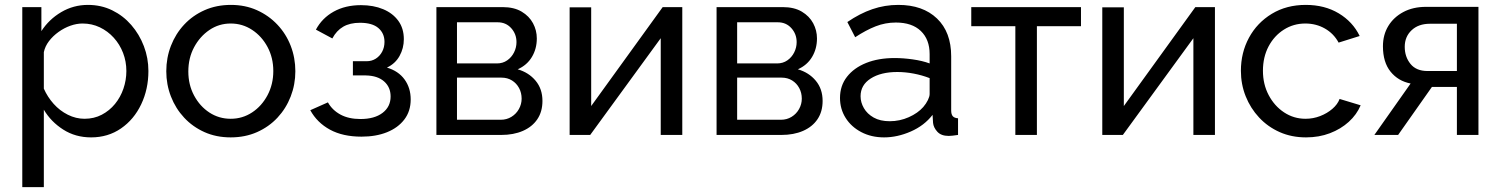

<svg xmlns="http://www.w3.org/2000/svg" viewBox="-20 -551 6128 784"><path d="M159 -103V213H71V-522H149V-424Q180 -472 230 -501.5Q280 -531 339 -531Q393 -531 438 -509Q483 -487 516 -449Q549 -411 567.5 -362.5Q586 -314 586 -261Q586 -187 556.5 -125Q527 -63 474 -26.5Q421 10 352 10Q288 10 238 -22Q188 -54 159 -103ZM496 -261Q496 -300 482.5 -335Q469 -370 444.5 -397Q420 -424 387.5 -439.5Q355 -455 317 -455Q293 -455 267.5 -446Q242 -437 219 -420.5Q196 -404 180 -383Q164 -362 159 -338V-189Q174 -155 199 -127Q224 -99 257 -82.5Q290 -66 325 -66Q364 -66 395.5 -82.5Q427 -99 449.5 -126.5Q472 -154 484 -189Q496 -224 496 -261Z M659 -260Q659 -315 678 -364Q697 -413 732 -450.5Q767 -488 815.5 -509.5Q864 -531 923 -531Q981 -531 1029 -509.5Q1077 -488 1112.5 -450.5Q1148 -413 1167 -364Q1186 -315 1186 -260Q1186 -206 1167 -157Q1148 -108 1113 -70.5Q1078 -33 1029.5 -11.5Q981 10 922 10Q863 10 815 -11.5Q767 -33 732 -70.5Q697 -108 678 -157Q659 -206 659 -260ZM922 -66Q970 -66 1009.5 -92Q1049 -118 1072.5 -162.5Q1096 -207 1096 -261Q1096 -315 1072.5 -359Q1049 -403 1009.5 -429Q970 -455 922 -455Q874 -455 835 -428.5Q796 -402 772.5 -358Q749 -314 749 -259Q749 -205 772.5 -161Q796 -117 835 -91.5Q874 -66 922 -66Z M1247 -101 1319 -133Q1337 -101 1370.5 -83Q1404 -65 1452 -65Q1509 -65 1542 -90Q1575 -115 1575 -157Q1575 -195 1548.5 -218.5Q1522 -242 1474 -243H1421V-301H1477Q1498 -301 1514.5 -311.5Q1531 -322 1540.5 -340Q1550 -358 1550 -380Q1550 -415 1525 -436.5Q1500 -458 1450 -458Q1409 -458 1381.5 -442Q1354 -426 1337 -394L1270 -430Q1295 -477 1342.5 -503.5Q1390 -530 1454 -530Q1505 -530 1544.5 -513.5Q1584 -497 1606.5 -466Q1629 -435 1629 -391Q1629 -354 1611.5 -322.5Q1594 -291 1560 -275Q1607 -261 1632 -226.5Q1657 -192 1657 -145Q1657 -97 1631 -63Q1605 -29 1560 -11Q1515 7 1456 7Q1380 7 1327.5 -21.5Q1275 -50 1247 -101Z M1762 0V-522H2032Q2079 -522 2110 -503.5Q2141 -485 2156.5 -456Q2172 -427 2172 -394Q2172 -352 2152 -318.5Q2132 -285 2094 -268Q2139 -255 2167 -221.5Q2195 -188 2195 -139Q2195 -95 2174 -64Q2153 -33 2115 -16.5Q2077 0 2027 0ZM1846 -62H2025Q2049 -62 2068.5 -74Q2088 -86 2099 -106Q2110 -126 2110 -148Q2110 -172 2099.5 -191.5Q2089 -211 2070.5 -222.5Q2052 -234 2028 -234H1846ZM1846 -292H2009Q2033 -292 2051 -304.5Q2069 -317 2079 -337Q2089 -357 2089 -379Q2089 -412 2067.5 -436Q2046 -460 2012 -460H1846Z M2306 0V-521H2394V-118L2686 -522H2766V0H2678V-395L2390 0Z M2906 0V-522H3176Q3223 -522 3254 -503.5Q3285 -485 3300.5 -456Q3316 -427 3316 -394Q3316 -352 3296 -318.5Q3276 -285 3238 -268Q3283 -255 3311 -221.5Q3339 -188 3339 -139Q3339 -95 3318 -64Q3297 -33 3259 -16.5Q3221 0 3171 0ZM2990 -62H3169Q3193 -62 3212.5 -74Q3232 -86 3243 -106Q3254 -126 3254 -148Q3254 -172 3243.5 -191.5Q3233 -211 3214.5 -222.5Q3196 -234 3172 -234H2990ZM2990 -292H3153Q3177 -292 3195 -304.5Q3213 -317 3223 -337Q3233 -357 3233 -379Q3233 -412 3211.5 -436Q3190 -460 3156 -460H2990Z M3633 -314Q3668 -314 3707 -308.5Q3746 -303 3776 -292V-330Q3776 -390 3740 -424.5Q3704 -459 3638 -459Q3595 -459 3555.5 -443.5Q3516 -428 3472 -399L3440 -461Q3491 -496 3542 -513.5Q3593 -531 3648 -531Q3748 -531 3806 -475.5Q3864 -420 3864 -321V-100Q3864 -84 3870.5 -76.5Q3877 -69 3892 -68V0Q3879 2 3869.5 3Q3860 4 3854 4Q3823 4 3807.5 -13Q3792 -30 3790 -49L3788 -82Q3754 -38 3699 -14Q3644 10 3590 10Q3538 10 3497 -11.5Q3456 -33 3433 -69.5Q3410 -106 3410 -151Q3410 -201 3438.5 -237.5Q3467 -274 3517 -294Q3567 -314 3633 -314ZM3776 -167V-232Q3745 -244 3711 -250.5Q3677 -257 3644 -257Q3577 -257 3535.5 -230.5Q3494 -204 3494 -158Q3494 -133 3507.5 -109.5Q3521 -86 3547.5 -71Q3574 -56 3613 -56Q3654 -56 3691 -72.5Q3728 -89 3750 -114Q3762 -128 3769 -142.5Q3776 -157 3776 -167Z M4126 0V-444H3946V-522H4394V-444H4214V0Z M4481 0V-521H4569V-118L4861 -522H4941V0H4853V-395L4565 0Z M5047 -262Q5047 -336 5080 -397Q5113 -458 5173 -494.5Q5233 -531 5312 -531Q5389 -531 5446.5 -496.5Q5504 -462 5532 -404L5446 -377Q5426 -414 5390 -434.5Q5354 -455 5310 -455Q5262 -455 5222.5 -430Q5183 -405 5160 -361.5Q5137 -318 5137 -262Q5137 -207 5160.5 -162.5Q5184 -118 5223.5 -92Q5263 -66 5311 -66Q5342 -66 5370.5 -77Q5399 -88 5420.5 -106.5Q5442 -125 5450 -147L5536 -121Q5520 -83 5487.5 -53.5Q5455 -24 5410.5 -7Q5366 10 5313 10Q5254 10 5205.5 -11.5Q5157 -33 5121.5 -71Q5086 -109 5066.5 -158Q5047 -207 5047 -262Z M5592 0 5740 -210Q5689 -220 5658 -258.5Q5627 -297 5627 -362Q5627 -409 5649 -445Q5671 -481 5710.5 -502Q5750 -523 5803 -523H6017V0H5929V-196H5827L5689 0ZM5929 -261V-454H5819Q5772 -454 5744 -427.5Q5716 -401 5716 -360Q5716 -319 5739.5 -290Q5763 -261 5809 -261Z"/></svg>

Font: YasnoRaleway Medium
Style: Regular
Weight: 500
Designer: Matt McInerney, Pablo Impallari, Rodrigo Fuenzalida
Foundry: Matt McInerney, Pablo Impallari, Rodrigo Fuenzalida
Version: Version 4.026